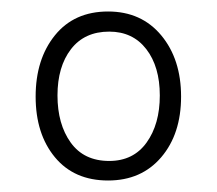

<svg xmlns="http://www.w3.org/2000/svg" viewBox="-20 -747 377 334"><path d="M168 -433Q109 -433 75.5 -473.5Q42 -514 42 -579Q42 -644 75.5 -685.5Q109 -727 168 -727Q226 -727 260.5 -685.5Q295 -644 295 -579Q295 -514 260.5 -473.5Q226 -433 168 -433ZM170 -467Q212 -467 235 -499Q258 -531 258 -581Q258 -631 234.5 -661.5Q211 -692 170 -692Q127 -692 103.5 -661.5Q80 -631 80 -581Q80 -531 103 -499Q126 -467 170 -467Z"/></svg>

Font: Noto Serif Tamil Condensed Light
Style: Italic
Weight: 300
Width: 3
Italic angle: -12°
Designer: Indian Type Foundry, Tom Grace, and the Monotype Design Team
Foundry: Monotype Imaging Inc.
Version: Version 2.003; ttfautohint (v1.8.4.7-5d5b)